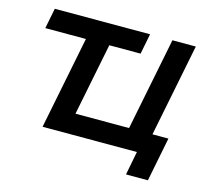

<svg xmlns="http://www.w3.org/2000/svg" viewBox="-94 -646 968 872"><g transform="rotate(15 389.5 -210.5)"><path d="M508.5 -532 489.5 -436H342.5L274.5 -96H526.5L613.5 -532H723.5L636.5 -96H711.5L670.5 111H567.5L589 0H145.5L232.5 -436H41.5L60.5 -532Z"/></g></svg>

Font: Argentum Sans
Style: Italic
Weight: 400
Italic angle: -11.3099°
Designer: Julieta Ulanovsky, Owen Earl, Rasmus Andersson, Cristiano Sobral
Foundry: The Argentum Sans Project Authors
Version: Version 3.131; ttfautohint (v1.8.4.7-5d5b-dirty)